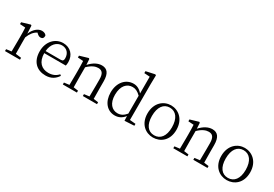

<svg xmlns="http://www.w3.org/2000/svg" viewBox="42 -1793 3991 2798"><g transform="rotate(30 2037.0 -394.0)"><path d="M45 0H297V-32L202 -44C201 -99 200 -176 200 -227V-320C228 -392 268 -444 321 -470L332 -459C353 -440 371 -429 393 -429C427 -429 443 -449 443 -487C434 -510 403 -526 367 -526C301 -526 234 -469 200 -381L193 -514L180 -523L38 -481V-450L129 -444C132 -395 133 -347 133 -280V-227C133 -176 132 -98 131 -43L45 -32Z M724 -488C809 -488 858 -427 858 -347C858 -314 849 -296 812 -296H557C567 -418 639 -488 724 -488ZM731 14C824 14 886 -26 931 -94L912 -110C869 -62 816 -40 748 -40C636 -40 557 -110 555 -260H918C922 -275 925 -295 925 -321C925 -440 846 -526 724 -526C593 -526 484 -418 484 -252C484 -76 587 14 731 14Z M1018 0H1255V-32L1176 -43C1175 -98 1174 -176 1174 -227V-379C1243 -447 1301 -467 1347 -467C1409 -467 1444 -432 1444 -330V-227C1444 -174 1443 -98 1442 -43L1355 -32V0H1593V-32L1513 -43C1512 -98 1511 -174 1511 -227V-334C1511 -472 1462 -526 1375 -526C1309 -526 1238 -491 1173 -418L1167 -514L1154 -523L1012 -481V-450L1103 -444C1106 -395 1107 -347 1107 -280V-227C1107 -176 1106 -99 1105 -43L1018 -32Z M1751 -250C1751 -406 1828 -477 1920 -477C1968 -477 2010 -457 2057 -410V-109C2012 -56 1970 -34 1915 -34C1823 -34 1751 -107 1751 -250ZM2061 9 2222 0V-32L2124 -41V-641L2127 -793L2112 -802L1964 -770V-737L2058 -731V-449C2012 -504 1961 -526 1909 -526C1779 -526 1679 -418 1679 -249C1679 -93 1767 14 1896 14C1961 14 2014 -12 2058 -69Z M2539 14C2664 14 2783 -73 2783 -253C2783 -434 2662 -526 2539 -526C2417 -526 2297 -434 2297 -253C2297 -74 2416 14 2539 14ZM2539 -23C2436 -23 2372 -105 2372 -253C2372 -403 2436 -488 2539 -488C2643 -488 2708 -403 2708 -253C2708 -105 2643 -23 2539 -23Z M2877 0H3114V-32L3035 -43C3034 -98 3033 -176 3033 -227V-379C3102 -447 3160 -467 3206 -467C3268 -467 3303 -432 3303 -330V-227C3303 -174 3302 -98 3301 -43L3214 -32V0H3452V-32L3372 -43C3371 -98 3370 -174 3370 -227V-334C3370 -472 3321 -526 3234 -526C3168 -526 3097 -491 3032 -418L3026 -514L3013 -523L2871 -481V-450L2962 -444C2965 -395 2966 -347 2966 -280V-227C2966 -176 2965 -99 2964 -43L2877 -32Z M3780 14C3905 14 4024 -73 4024 -253C4024 -434 3903 -526 3780 -526C3658 -526 3538 -434 3538 -253C3538 -74 3657 14 3780 14ZM3780 -23C3677 -23 3613 -105 3613 -253C3613 -403 3677 -488 3780 -488C3884 -488 3949 -403 3949 -253C3949 -105 3884 -23 3780 -23Z"/></g></svg>

Font: Kiri Minchoo Light
Style: Regular
Weight: 300
Designer: Ryoko NISHIZUKA 西塚涼子 (kana & ideographs); Frank Grießhammer (Latin, Greek & Cyrillic);
akenotsuki.com/eyeben/fonts/ (U+
Foundry: Adobe
akenotsuki.com/eyeben/fonts/
Version: Version 4.002;hotconv 1.0.119;makeotfexe 2.5.65604